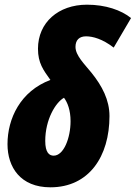

<svg xmlns="http://www.w3.org/2000/svg" viewBox="-20 -789 579 819"><path d="M195 10C360 10 447 -122 447 -294C447 -362 416 -422 370 -479C341 -515 302 -552 302 -589C302 -619 319 -634 347 -634C376 -634 417 -623 465 -586L539 -712C497 -746 430 -769 351 -769C229 -769 142 -693 142 -581C142 -520 165 -490 195 -448C67 -400 12 -283 12 -174C12 -76 67 10 195 10ZM209 -125C190 -125 173 -138 173 -188C173 -279 217 -352 253 -372C268 -352 281 -319 281 -272C281 -201 252 -125 209 -125Z"/></svg>

Font: Noto Sans ExtraCondensed Black
Style: Italic
Weight: 900
Width: 2
Italic angle: -12°
Designer: Monotype Design Team
Foundry: Monotype Imaging Inc.
Version: Version 2.013